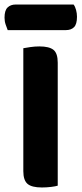

<svg xmlns="http://www.w3.org/2000/svg" viewBox="-32 -821 360 848"><path d="M71 -423H223V-1Q214 2 194 4.5Q174 7 153 7Q108 7 89.5 -9Q71 -25 71 -65ZM223 -231H71V-608Q81 -610 101.5 -613Q122 -616 142 -616Q185 -616 204 -601Q223 -586 223 -544ZM259 -688H2Q-2 -698 -7 -712.5Q-12 -727 -12 -743Q-12 -775 1.5 -788Q15 -801 37 -801H293Q300 -792 304 -777Q308 -762 308 -747Q308 -714 295 -701Q282 -688 259 -688Z"/></svg>

Font: Baloo Bhaijaan 2
Style: Bold
Weight: 700
Designer: Sanskriti Dholi, Noopur Datye and Ek Type
Foundry: Ek Type
Version: Version 1.701